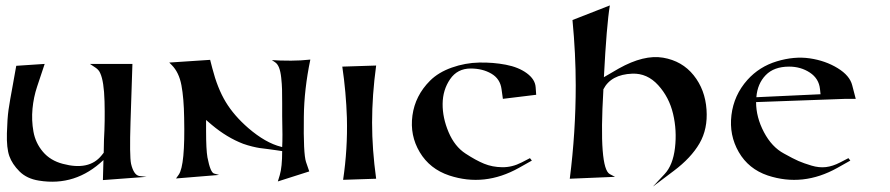

<svg xmlns="http://www.w3.org/2000/svg" viewBox="-20 -660 3286 709"><path d="M362 -69Q259 29 124 7Q79 0 52 -27Q25 -54 14.5 -83.5Q4 -113 5.5 -168Q7 -223 11.5 -254.5Q16 -286 28 -350Q30 -361 31 -367L40 -417L145 -424L117 -340Q104 -301 100 -258.5Q96 -216 103.5 -174Q111 -132 138.5 -99.5Q166 -67 212 -55Q309 -29 355 -86L363 -96L364 -145Q368 -212 366 -286Q364 -360 350 -390Q345 -402 333 -410L312 -424H469L462 -210Q458 -84 464 -55Q474 -13 495 -10L521 -7L360 5Z M1022 -102 1002 -105Q991 -107 969.5 -109.5Q948 -112 938 -113.5Q928 -115 911.5 -119Q895 -123 878 -129Q818 -152 762 -199L741 -217V-176Q741 -108 746 -79Q757 -22 771 -19L789 -14L630 -1L640 -15Q664 -49 660 -225Q659 -297 650 -345Q641 -393 614 -420L605 -429L756 -439L764 -408Q783 -334 813.5 -283.5Q844 -233 897 -187Q961 -132 1018 -118Q1018 -118 1022 -117Q1024 -153 1022 -231Q1022 -247 1022 -279Q1022 -311 1021.5 -330Q1021 -349 1018.5 -372.5Q1016 -396 1010.5 -410Q1005 -424 996 -430L984 -438Q1012 -436 1055 -436Q1090 -436 1126 -440Q1103 -330 1102 -229Q1100 -92 1110 -62L1122 -27L1006 10L1013 -13Q1022 -43 1022 -102Z M1244 -414 1369 -418Q1354 -308 1354 -207Q1354 -109 1369 0L1247 4Q1264 -110 1261 -225Q1258 -319 1244 -414Z M1837 -295 1832 -331Q1827 -369 1794.5 -388Q1762 -407 1718 -407Q1669 -407 1642 -367.5Q1615 -328 1614.5 -276.5Q1614 -225 1636.5 -172Q1659 -119 1699 -93Q1737 -68 1767.5 -55.5Q1798 -43 1834.5 -42.5Q1871 -42 1906 -60L1937 -76L1944 -67L1896 -40Q1769 31 1639 -12Q1567 -36 1530 -98Q1493 -160 1503 -233.5Q1513 -307 1568 -362Q1599 -393 1648.5 -410.5Q1698 -428 1749.5 -429Q1801 -430 1848 -421Q1895 -412 1925.5 -389.5Q1956 -367 1958 -338L1960 -310Z M2208 -330Q2208 -330 2208 -326Q2191 -38 2232 -17L2251 -7L2084 0Q2106 -172 2106 -345Q2106 -461 2094 -586L2232 -640Q2220 -568 2210 -375L2265 -407Q2358 -459 2428.5 -447Q2499 -435 2541.5 -382Q2584 -329 2589 -255Q2594 -184 2563 -130.5Q2532 -77 2468 -29L2391 29L2434 -17Q2465 -50 2472.5 -114Q2480 -178 2465.5 -239.5Q2451 -301 2410.5 -345.5Q2370 -390 2315 -388Q2236 -385 2208 -330Z M3103 -295 2772 -283Q2772 -227 2801 -172Q2830 -117 2875 -93Q2909 -74 2928.5 -65.5Q2948 -57 2976.5 -48.5Q3005 -40 3030 -43Q3055 -46 3082 -60L3113 -76L3120 -67L3072 -40Q2945 31 2815 -12Q2744 -36 2708 -98.5Q2672 -161 2681 -235Q2690 -309 2740 -365Q2784 -414 2848.5 -433.5Q2913 -453 2970.5 -444.5Q3028 -436 3073 -408.5Q3118 -381 3127 -345L3140 -295ZM2773 -301 3010 -312 3008 -331Q3004 -370 2970.5 -392Q2937 -414 2894 -414Q2838 -414 2807.5 -382.5Q2777 -351 2773 -301Z"/></svg>

Font: Roman Uncial Modern
Style: Medium
Weight: 500
Version: Version 001.000